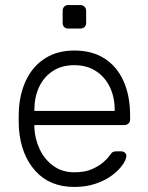

<svg xmlns="http://www.w3.org/2000/svg" viewBox="-20 -730 586 760"><path d="M274 10Q177 10 120 -53.5Q63 -117 55 -220Q54 -235 54 -260Q54 -285 55 -300Q60 -368 87 -420Q114 -472 161.5 -501Q209 -530 274 -530Q344 -530 393 -499Q442 -468 468.5 -410Q495 -352 495 -272V-257Q495 -247 488.5 -241Q482 -235 472 -235H116Q116 -235 116 -231Q116 -227 116 -225Q118 -180 137 -139.5Q156 -99 191 -73.5Q226 -48 274 -48Q317 -48 345.5 -61Q374 -74 391 -89.5Q408 -105 413 -113Q422 -126 427 -128.5Q432 -131 443 -131H459Q468 -131 474.5 -125.5Q481 -120 480 -111Q479 -97 464.5 -76.5Q450 -56 423.5 -36Q397 -16 359 -3Q321 10 274 10ZM116 -291H434V-295Q434 -345 415 -385Q396 -425 360 -448.5Q324 -472 274 -472Q224 -472 188.5 -448.5Q153 -425 134.5 -385Q116 -345 116 -295ZM250 -617Q240 -617 234 -623Q228 -629 228 -639V-687Q228 -697 234 -703.5Q240 -710 250 -710H298Q308 -710 314.5 -703.5Q321 -697 321 -687V-639Q321 -629 314.5 -623Q308 -617 298 -617Z"/></svg>

Font: Rubik Light Light
Style: Regular
Weight: 300
Version: Version 2.101